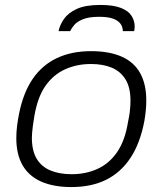

<svg xmlns="http://www.w3.org/2000/svg" viewBox="-20 -745 658 777"><path d="M269 12Q197 12 147 -10Q97 -32 71.5 -76Q46 -120 46 -186Q46 -210 49 -234.5Q52 -259 57 -284Q74 -370 112.5 -426Q151 -482 210.5 -510Q270 -538 348 -538Q422 -538 472 -516Q522 -494 547 -449.5Q572 -405 572 -338Q572 -318 570 -297.5Q568 -277 564 -254Q547 -165 508 -106Q469 -47 409.5 -17.5Q350 12 269 12ZM270 -40Q327 -40 374.5 -61.5Q422 -83 454 -129.5Q486 -176 498 -251Q503 -275 505 -290.5Q507 -306 507.5 -317.5Q508 -329 508 -338Q508 -391 488 -423.5Q468 -456 432.5 -471Q397 -486 348 -486Q291 -486 243.5 -464.5Q196 -443 164 -397.5Q132 -352 119 -275Q115 -252 113 -235.5Q111 -219 110 -208Q109 -197 109 -188Q109 -135 128.5 -102.5Q148 -70 184.5 -55Q221 -40 270 -40ZM386 -725Q440 -725 470.5 -712.5Q501 -700 513 -680Q525 -660 525 -638Q525 -633 524.5 -628.5Q524 -624 523 -619H477Q477 -636 467.5 -649Q458 -662 437.5 -669.5Q417 -677 381 -677Q340 -677 315.5 -667Q291 -657 280 -643.5Q269 -630 264 -619H217Q222 -644 239 -668.5Q256 -693 291 -709Q326 -725 386 -725Z"/></svg>

Font: Archivo SemiExpanded ExtraLight
Style: Italic
Weight: 250
Width: 6
Italic angle: -10°
Designer: Hector Gatti
Foundry: Omnibus-Type
Version: Version 2.001